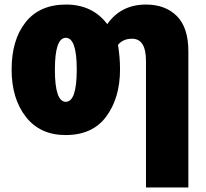

<svg xmlns="http://www.w3.org/2000/svg" viewBox="-20 -583 904 843"><path d="M507 -278Q507 -308 504.5 -335Q502 -362 498 -386Q520 -413 560 -413Q621 -413 621 -315V240H807V-358Q807 -462 756.5 -512.5Q706 -563 621 -563Q511 -563 451 -477Q386 -563 270 -563Q154 -563 92.5 -485.5Q31 -408 31 -278Q31 -150 93.5 -70Q156 10 268 10Q387 10 447 -72Q507 -154 507 -278ZM221 -277Q221 -417 269 -417Q317 -417 317 -278Q317 -136 269 -136Q221 -136 221 -277Z"/></svg>

Font: Noto Sans Display SemiCondensed Black
Style: Regular
Weight: 900
Width: 4
Designer: Monotype Design Team
Foundry: Monotype Imaging Inc.
Version: Version 1.900